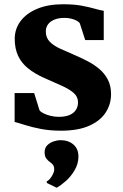

<svg xmlns="http://www.w3.org/2000/svg" viewBox="-20 -588 566 880"><path d="M259.5 11Q209 11 167.5 3Q126 -5 95.5 -14.8Q65 -24.5 47 -29V-161.5H136.5L161 -83Q165.5 -75.5 179.5 -68.5Q193.5 -61.5 212 -57Q230.5 -52.5 249.5 -52.5Q279.5 -52.5 299 -61Q318.5 -69.5 328 -84.5Q337.5 -99.5 337.5 -118Q337.5 -145 316.8 -162.8Q296 -180.5 260.8 -196Q225.5 -211.5 181 -231.5Q138.5 -250.5 108.5 -274.8Q78.5 -299 63 -332.2Q47.5 -365.5 47.5 -409.5Q47.5 -455.5 74.2 -491.2Q101 -527 150.8 -547.8Q200.5 -568.5 268.5 -568.5Q319 -568.5 354.8 -561.8Q390.5 -555 414.8 -548Q439 -541 455.5 -538.5V-404.5H370.5L346 -480.5Q342.5 -487 332.2 -492.8Q322 -498.5 307.5 -502.2Q293 -506 275 -506Q249 -506 229.8 -498.2Q210.5 -490.5 200.2 -476.5Q190 -462.5 190 -443.5Q190 -415 208 -396.8Q226 -378.5 255.2 -365.2Q284.5 -352 317 -338Q348.5 -324.5 379.2 -308.8Q410 -293 434.8 -272.2Q459.5 -251.5 474.2 -223.2Q489 -195 489 -156.5Q489 -110.5 464.5 -72.5Q440 -34.5 389.2 -11.8Q338.5 11 259.5 11ZM339.5 131Q339 163.5 322 192.2Q305 221 282 241.5Q259 262 240.5 272H239L195.5 251L193.5 243.5Q206.5 238 217.5 219.5Q228.5 201 228.5 189.5Q228.5 173.5 221.8 166.2Q215 159 208 154Q200 148.5 192.2 138.5Q184.5 128.5 184.5 110Q184.5 89.5 197.2 77.2Q210 65 226.8 59.8Q243.5 54.5 254.5 54.5H257.5Q294 54.5 317 74.8Q340 95 339.5 131Z"/></svg>

Font: Merriweather ExtraBold
Style: Regular
Weight: 800
Version: Version 2.100